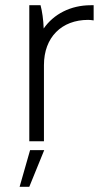

<svg xmlns="http://www.w3.org/2000/svg" viewBox="-20 -540 413 734"><path d="M92 0H148V-291C148 -398 216 -464 317 -464C323 -464 332 -463 338 -462V-520H327C250 -520 185 -486 147 -431C146 -464 141 -498 135 -520H92ZM55 174H92L149 34H95Z"/></svg>

Font: Fixel Display Light
Style: Regular
Weight: 300
Designer: AlfaBravo + MacPaw
Foundry: Kyrylo Tkachov, Marchela Mozhyna, Serhii Makarenko, Maria Weinstein, Zakhar Kryvoshyya
Version: Version 1.211